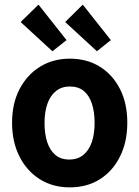

<svg xmlns="http://www.w3.org/2000/svg" viewBox="-20 -793 600 828"><path d="M281 15Q207 15 151 -20.5Q95 -56 63.5 -119Q32 -182 32 -264Q32 -347 64.5 -409Q97 -471 153 -505.5Q209 -540 281 -540Q355 -540 410.5 -505.5Q466 -471 497.5 -409Q529 -347 529 -264Q529 -182 498 -119Q467 -56 411.5 -20.5Q356 15 281 15ZM279 -105Q315 -105 339.5 -125Q364 -145 376 -180.5Q388 -216 388 -263Q388 -310 376.5 -345.5Q365 -381 341.5 -400.5Q318 -420 281 -420Q246 -420 221.5 -400.5Q197 -381 184.5 -345.5Q172 -310 172 -263Q172 -216 183.5 -180.5Q195 -145 218.5 -125Q242 -105 279 -105ZM206 -572 69 -698 146 -773 267 -620ZM398 -572 261 -698 337 -773 458 -620Z"/></svg>

Font: Ubuntu Sans Mono
Style: Bold
Weight: 700
Monospace: yes
Designer: Dalton Maag Ltd
Foundry: Dalton Maag Ltd
Version: Version 1.006